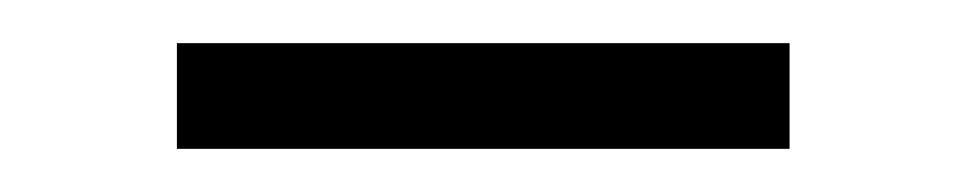

<svg xmlns="http://www.w3.org/2000/svg" viewBox="-20 -778 448 89"><path d="M346 -758V-709H62V-758Z"/></svg>

Font: Yaldevi ExtraLight Light
Style: Regular
Weight: 300
Version: Version 1.100